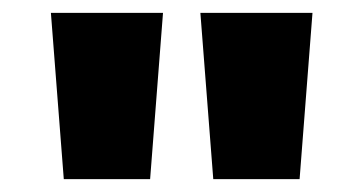

<svg xmlns="http://www.w3.org/2000/svg" viewBox="-20 -734 564 298"><path d="M233 -714 213 -456H79L59 -714ZM465 -714 445 -456H311L291 -714Z"/></svg>

Font: Noto Sans Syriac Eastern Black
Style: Regular
Weight: 900
Designer: Patrick Giasson and the Monotype Design Team
Foundry: Monotype Imaging Inc.
Version: Version 3.001; ttfautohint (v1.8.4.7-5d5b)